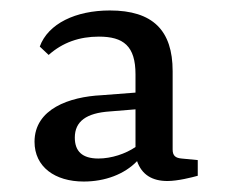

<svg xmlns="http://www.w3.org/2000/svg" viewBox="-20 -594 438 367"><path d="M168 -291C137 -291 123 -305 123 -331C123 -362 145 -378 190 -381L239 -385V-313C220 -300 193 -291 168 -291ZM140 -247C181 -247 218 -261 242 -286C251 -260 271 -248 300 -248C320 -248 347 -255 358 -258V-288L327 -291C316 -292 310 -296 310 -308V-458C310 -536 272 -574 190 -574C125 -574 72 -549 56 -505L73 -489C100 -513 132 -524 169 -524C216 -524 239 -506 239 -452V-417L174 -412C113 -409 46 -386 46 -323C46 -275 85 -247 140 -247Z"/></svg>

Font: Yrsa
Style: Regular
Weight: 400
Designer: Anna Giedrys (Yrsa+Rasa design), David Brezina (Yrsa art-direction, Rasa art-direction, design)
Foundry: Rosetta Type Foundry
Version: Version 1.001;PS 1.1;hotconv 1.0.88;makeotf.lib2.5.647800